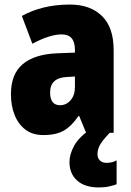

<svg xmlns="http://www.w3.org/2000/svg" viewBox="-20 -583 573 843"><path d="M287 -563Q376 -563 427.5 -513Q479 -463 479 -363V0H358L328 -73H324Q295 -30 261 -10Q227 10 170 10Q123 10 91.5 -14Q60 -38 44 -78.5Q28 -119 28 -169Q28 -258 80 -301.5Q132 -345 231 -349L309 -352V-364Q309 -432 251 -432Q199 -432 122 -391L76 -513Q119 -537 172 -550Q225 -563 287 -563ZM275 -245Q200 -242 200 -177Q200 -121 244 -121Q271 -121 290 -143Q309 -165 309 -200V-247ZM408 94Q408 111 418.5 121.5Q429 132 448 132Q461 132 472.5 129Q484 126 492 121V226Q479 231 459.5 235.5Q440 240 414 240Q353 240 319 210Q285 180 285 128Q285 95 305.5 57Q326 19 382 -19L462 0Q430 33 419 53Q408 73 408 94Z"/></svg>

Font: Noto Sans Lao Looped Condensed Black
Style: Regular
Weight: 900
Width: 3
Designer: Mark Frömberg, Ben Mitchell
Foundry: The Fontpad Ltd
Version: Version 1.002; ttfautohint (v1.8.4.7-5d5b)